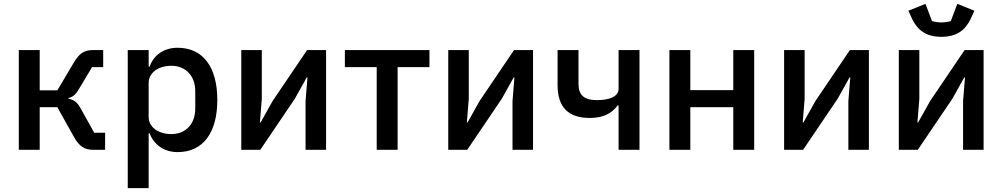

<svg xmlns="http://www.w3.org/2000/svg" viewBox="-20 -781 5226 1001"><path d="M78 -520H187V-310H279L365 -455C394 -504 420 -520 465 -520H518V-431H460L394 -321C374 -286 362 -277 337 -270V-266C364 -261 382 -250 401 -215L471 -89H528V0H466C422 0 393 -17 365 -68L279 -222H187V0H78Z M646 -520H755V-434H760C783 -497 837 -532 906 -532C1038 -532 1113 -432 1113 -260C1113 -88 1038 12 906 12C837 12 783 -25 760 -86H755V200H646ZM873 -82C949 -82 998 -135 998 -215V-305C998 -385 949 -438 873 -438C806 -438 755 -402 755 -349V-171C755 -118 806 -82 873 -82Z M1238 -520H1345V-266L1335 -143H1339L1401 -254L1581 -520H1680V0H1573V-254L1583 -377H1579L1517 -266L1337 0H1238Z M1944 -431H1778V-520H2219V-431H2053V0H1944Z M2317 -520H2424V-266L2414 -143H2418L2480 -254L2660 -520H2759V0H2652V-254L2662 -377H2658L2596 -266L2416 0H2317Z M3205 -231H3200C3171 -192 3128 -166 3055 -166C2944 -166 2887 -221 2887 -337V-520H2996V-344C2996 -285 3025 -259 3093 -259C3161 -259 3205 -280 3205 -317V-520H3314V0H3205Z M3470 -520H3579V-311H3803V-520H3912V0H3803V-222H3579V0H3470Z M4068 -520H4175V-266L4165 -143H4169L4231 -254L4411 -520H4510V0H4403V-254L4413 -377H4409L4347 -266L4167 0H4068Z M4666 -520H4773V-266L4763 -143H4767L4829 -254L5009 -520H5108V0H5001V-254L5011 -377H5007L4945 -266L4765 0H4666ZM4888 -589C4808 -589 4764 -624 4736 -681L4716 -725L4805 -761L4839 -671C4852 -667 4872 -664 4888 -664C4904 -664 4924 -667 4937 -671L4971 -761L5060 -725L5040 -681C5012 -624 4968 -589 4888 -589Z"/></svg>

Font: Plexus Sans Medium
Style: Regular
Weight: 500
Version: Version 2.001;PS 002.001;hotconv 1.0.70;makeotf.lib2.5.58329